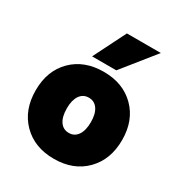

<svg xmlns="http://www.w3.org/2000/svg" viewBox="-182 -885 964 1029"><g transform="rotate(30 300.5 -371.0)"><path d="M514.2 -759.8 354 -560.1H204.1L304.2 -759.8ZM33.2 -252Q33.2 -373 106.7 -446.5Q180.2 -520 300.8 -520Q420.9 -520 494.4 -446.3Q567.9 -372.6 567.9 -252Q567.9 -130.4 494.4 -56.2Q420.9 18.1 300.8 18.1Q180.2 18.1 106.7 -56.2Q33.2 -130.4 33.2 -252ZM375 -252Q375 -302.7 355.2 -331.3Q335.4 -359.9 300.8 -359.9Q265.6 -359.9 245.8 -331.3Q226.1 -302.7 226.1 -252Q226.1 -199.7 245.8 -170.9Q265.6 -142.1 300.8 -142.1Q335.4 -142.1 355.2 -170.9Q375 -199.7 375 -252Z"/></g></svg>

Font: Overused Grotesk Black
Style: Regular
Weight: 900
Version: Version 0.002